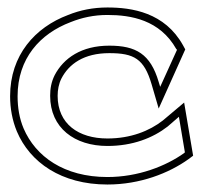

<svg xmlns="http://www.w3.org/2000/svg" viewBox="-20 -482 539 513"><path d="M7 -225C7 -192 13 -160 25 -131C60 -48 144 11 267 11C354 11 431 -19 484 -57L496 -66L472 -208L415 -160C379 -132 329 -112 267 -112C189.6 -112 134 -151.1 134 -226C134 -242 137 -258 144 -272C164 -311 204 -340 272 -340C338 -340 365 -325 385 -257L404 -192L475 -350L469 -361C420 -449 332 -462 267 -462C229 -462 194 -455 162 -442C74 -409 7 -335 7 -225ZM27 -225C27 -326 87 -392 169 -423C199 -435 231 -442 267 -442C330 -442 407 -429 451 -351L453 -349L408 -250L404 -263C382 -338 343 -360 272 -360C198 -360 150 -327 126 -281C117 -263 114 -245 114 -226C114 -139.9 179.5 -92 267 -92C334 -92 388 -113 428 -144L458 -170L474 -75L472 -73C423 -38 349 -9 267 -9C151 -9 75 -64 43 -139C32 -165 27 -194 27 -225Z"/></svg>

Font: Charger Pro
Style: Ol
Weight: 900
Designer: Jasper
Foundry: Cannot Into Space Fonts
Version: Version 1.09